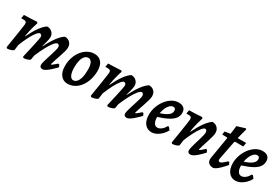

<svg xmlns="http://www.w3.org/2000/svg" viewBox="53 -1470 3402 2345"><g transform="rotate(30 1754.0 -297.5)"><path d="M628 -92Q633 -92 638.5 -95Q644 -98 658 -110Q672 -122 699 -145L715 -143L730 -111Q687 -67 656.5 -40.5Q626 -14 604 -1.5Q582 11 566 11Q524 11 524 -28Q524 -44 531.5 -72.5Q539 -101 550 -136Q561 -171 572 -206Q583 -241 591 -270.5Q599 -300 599 -317Q599 -334 591 -344Q583 -354 570 -354Q552 -354 523.5 -319.5Q495 -285 462 -224Q429 -163 396 -84L386 -24Q386 -18 370.5 -10Q355 -2 334.5 3Q314 8 296 8L285 -5Q285 -5 289.5 -25.5Q294 -46 301.5 -78Q309 -110 317.5 -148Q326 -186 333.5 -221.5Q341 -257 346 -283.5Q351 -310 351 -319Q351 -335 343 -344.5Q335 -354 322 -354Q305 -354 279 -322Q253 -290 223.5 -233Q194 -176 164 -101L154 -24Q153 -18 138 -10Q123 -2 102.5 3Q82 8 64 8L53 -5Q53 -5 56.5 -28Q60 -51 66 -87.5Q72 -124 79 -166.5Q86 -209 91.5 -248.5Q97 -288 101.5 -318Q106 -348 107 -358Q108 -380 98.5 -389.5Q89 -399 67 -399H30L39 -451Q65 -451 96 -452.5Q127 -454 155.5 -455Q184 -456 202.5 -457.5Q221 -459 221 -459L232 -444Q232 -444 226 -426Q220 -408 211.5 -378Q203 -348 194.5 -310.5Q186 -273 180 -235L184 -233Q228 -325 272 -386Q316 -447 357 -471Q400 -471 428 -443.5Q456 -416 456 -374Q456 -362 451.5 -339Q447 -316 440 -292Q433 -268 428.5 -251.5Q424 -235 424 -235L428 -233Q472 -322 518 -384Q564 -446 606 -471Q651 -471 678 -444Q705 -417 705 -373Q705 -350 695 -314Q685 -278 671 -237.5Q657 -197 644.5 -159.5Q632 -122 625 -95Z M918 12Q857 12 820.5 -34.5Q784 -81 784 -162Q784 -226 802.5 -282Q821 -338 854 -380Q887 -422 931 -446.5Q975 -471 1025 -471Q1089 -471 1124.5 -428.5Q1160 -386 1160 -308Q1160 -242 1142 -183.5Q1124 -125 1091 -81Q1058 -37 1013.5 -12.5Q969 12 918 12ZM958 -60Q986 -60 1007 -83.5Q1028 -107 1039.5 -152Q1051 -197 1051 -260Q1051 -323 1034 -357Q1017 -391 984 -391Q956 -391 935 -368.5Q914 -346 902.5 -305Q891 -264 891 -206Q891 -137 909 -98.5Q927 -60 958 -60Z M1815 -92Q1820 -92 1825.5 -95Q1831 -98 1845 -110Q1859 -122 1886 -145L1902 -143L1917 -111Q1874 -67 1843.5 -40.5Q1813 -14 1791 -1.5Q1769 11 1753 11Q1711 11 1711 -28Q1711 -44 1718.5 -72.5Q1726 -101 1737 -136Q1748 -171 1759 -206Q1770 -241 1778 -270.5Q1786 -300 1786 -317Q1786 -334 1778 -344Q1770 -354 1757 -354Q1739 -354 1710.5 -319.5Q1682 -285 1649 -224Q1616 -163 1583 -84L1573 -24Q1573 -18 1557.5 -10Q1542 -2 1521.5 3Q1501 8 1483 8L1472 -5Q1472 -5 1476.5 -25.5Q1481 -46 1488.5 -78Q1496 -110 1504.5 -148Q1513 -186 1520.5 -221.5Q1528 -257 1533 -283.5Q1538 -310 1538 -319Q1538 -335 1530 -344.5Q1522 -354 1509 -354Q1492 -354 1466 -322Q1440 -290 1410.5 -233Q1381 -176 1351 -101L1341 -24Q1340 -18 1325 -10Q1310 -2 1289.5 3Q1269 8 1251 8L1240 -5Q1240 -5 1243.5 -28Q1247 -51 1253 -87.5Q1259 -124 1266 -166.5Q1273 -209 1278.5 -248.5Q1284 -288 1288.5 -318Q1293 -348 1294 -358Q1295 -380 1285.5 -389.5Q1276 -399 1254 -399H1217L1226 -451Q1252 -451 1283 -452.5Q1314 -454 1342.5 -455Q1371 -456 1389.5 -457.5Q1408 -459 1408 -459L1419 -444Q1419 -444 1413 -426Q1407 -408 1398.5 -378Q1390 -348 1381.5 -310.5Q1373 -273 1367 -235L1371 -233Q1415 -325 1459 -386Q1503 -447 1544 -471Q1587 -471 1615 -443.5Q1643 -416 1643 -374Q1643 -362 1638.5 -339Q1634 -316 1627 -292Q1620 -268 1615.5 -251.5Q1611 -235 1611 -235L1615 -233Q1659 -322 1705 -384Q1751 -446 1793 -471Q1838 -471 1865 -444Q1892 -417 1892 -373Q1892 -350 1882 -314Q1872 -278 1858 -237.5Q1844 -197 1831.5 -159.5Q1819 -122 1812 -95Z M2313 -381Q2313 -338 2288.5 -304Q2264 -270 2211 -241.5Q2158 -213 2071 -185Q2070 -134 2087.5 -103.5Q2105 -73 2136 -73Q2165 -73 2192.5 -94.5Q2220 -116 2240 -154L2257 -153L2284 -118Q2265 -81 2235 -51.5Q2205 -22 2170.5 -5Q2136 12 2101 12Q2041 12 2005 -34.5Q1969 -81 1969 -160Q1969 -219 1989.5 -275Q2010 -331 2044.5 -375Q2079 -419 2123 -444.5Q2167 -470 2214 -470Q2261 -470 2287 -447Q2313 -424 2313 -381ZM2181 -392Q2157 -392 2135.5 -372Q2114 -352 2098 -318Q2082 -284 2075 -240Q2149 -264 2182.5 -291.5Q2216 -319 2216 -353Q2216 -392 2181 -392Z M2652 11Q2610 11 2610 -28Q2610 -44 2617 -73Q2624 -102 2634.5 -136.5Q2645 -171 2655.5 -206Q2666 -241 2673 -270.5Q2680 -300 2680 -317Q2680 -334 2672.5 -344Q2665 -354 2652 -354Q2634 -354 2606 -318.5Q2578 -283 2546 -220Q2514 -157 2482 -74L2493 -239L2514 -233Q2558 -324 2603 -385.5Q2648 -447 2687 -471Q2731 -471 2758.5 -443Q2786 -415 2786 -371Q2786 -349 2776.5 -313Q2767 -277 2754 -237Q2741 -197 2729 -159.5Q2717 -122 2711 -95L2714 -92Q2718 -92 2724 -95.5Q2730 -99 2744 -110.5Q2758 -122 2783 -145L2799 -143L2814 -111Q2773 -67 2743 -40.5Q2713 -14 2691 -1.5Q2669 11 2652 11ZM2392 8 2381 -5Q2390 -59 2399 -116Q2408 -173 2416 -224Q2424 -275 2429 -311Q2434 -347 2435 -358Q2436 -379 2427 -389Q2418 -399 2396 -399H2359L2368 -451Q2397 -451 2447.5 -453Q2498 -455 2549 -459L2559 -444Q2548 -412 2537.5 -371.5Q2527 -331 2518.5 -290.5Q2510 -250 2506 -219L2495 -128L2482 -24Q2481 -18 2466 -10Q2451 -2 2430.5 3Q2410 8 2392 8Z M3110 -148 3125 -116Q3095 -80 3065.5 -51Q3036 -22 3011.5 -5Q2987 12 2972 12Q2929 12 2906.5 -11.5Q2884 -35 2889 -77L2941 -389L2935 -395L2870 -397L2867 -402L2873 -443L2950 -455Q2954 -483 2957.5 -510Q2961 -537 2963 -554.5Q2965 -572 2965 -572L3081 -607L3089 -595Q3089 -595 3083.5 -575Q3078 -555 3069.5 -522.5Q3061 -490 3052 -453L3166 -454L3171 -449L3161 -398L3051 -399L3039 -392L2987 -123Q2983 -89 3008 -89Q3021 -89 3040.5 -103Q3060 -117 3094 -150Z M3497 -381Q3497 -338 3472.5 -304Q3448 -270 3395 -241.5Q3342 -213 3255 -185Q3254 -134 3271.5 -103.5Q3289 -73 3320 -73Q3349 -73 3376.5 -94.5Q3404 -116 3424 -154L3441 -153L3468 -118Q3449 -81 3419 -51.5Q3389 -22 3354.5 -5Q3320 12 3285 12Q3225 12 3189 -34.5Q3153 -81 3153 -160Q3153 -219 3173.5 -275Q3194 -331 3228.5 -375Q3263 -419 3307 -444.5Q3351 -470 3398 -470Q3445 -470 3471 -447Q3497 -424 3497 -381ZM3365 -392Q3341 -392 3319.5 -372Q3298 -352 3282 -318Q3266 -284 3259 -240Q3333 -264 3366.5 -291.5Q3400 -319 3400 -353Q3400 -392 3365 -392Z"/></g></svg>

Font: Alegreya SemiBold
Style: Italic
Weight: 600
Italic angle: -7°
Designer: Juan Pablo del Peral
Foundry: Huerta Tipografica
Version: Version 2.009